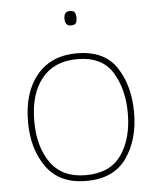

<svg xmlns="http://www.w3.org/2000/svg" viewBox="-52 -766 680 822"><g transform="rotate(-5 287.5 -355.5)"><path d="M515 -264Q515 -379 463 -458.5Q411 -538 292 -538Q182 -538 120.5 -464Q59 -390 59 -264Q59 -146 115.5 -68Q172 10 286 10Q404 10 459.5 -69Q515 -148 515 -264ZM86 -264Q86 -381 139.5 -447Q193 -513 292 -513Q398 -513 443 -440.5Q488 -368 488 -264Q488 -155 439.5 -85Q391 -15 286 -15Q185 -15 135.5 -84.5Q86 -154 86 -264ZM278 -721Q253 -721 253 -690Q253 -659 278 -659Q296 -659 300.5 -668Q305 -677 305 -690Q305 -702 300.5 -711.5Q296 -721 278 -721Z"/></g></svg>

Font: Noto Sans UI Thin
Style: Regular
Weight: 250
Designer: Monotype Design Team
Foundry: Monotype Imaging Inc.
Version: Version 1.901